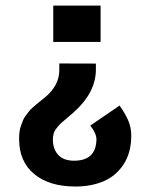

<svg xmlns="http://www.w3.org/2000/svg" viewBox="-20 -515 558 697"><path d="M345.2 -362.8 173.3 -362.8V-494.6L345.2 -494.6ZM253.9 162.1Q158.7 162.1 104 116.7Q49.3 71.3 49.3 -10.7Q49.3 -24.4 50.8 -36.3Q52.2 -48.3 56.4 -59.3Q60.5 -70.3 63.5 -78.3Q66.4 -86.4 74.2 -96.2Q82 -105.9 85.2 -110.8Q88.4 -115.7 99.1 -125Q109.9 -134.3 112.5 -136.7Q115.2 -139.1 127.7 -148.9Q140.1 -158.7 141.6 -160.1Q195.3 -203.6 195.3 -260.7V-284.6L328.1 -284.2V-262.7Q328.1 -178.7 246.6 -106.4Q239.3 -99.6 224.1 -87.1Q209 -74.7 202.4 -68.6Q195.8 -62.5 187.3 -52.2Q178.7 -42 175.3 -31.7Q171.9 -21.5 171.9 -9.3Q171.9 25.9 191.2 47.1Q210.4 68.4 249 68.4Q328.6 68.4 330.1 -8.8Q330.1 -31.2 307.6 -59.1L414.1 -131.8Q434.1 -103.5 445.3 -78.1Q456.5 -52.7 456.5 -22.5Q456.5 38.6 429 81.1Q401.4 123.5 356.4 142.8Q311.5 162.1 253.9 162.1Z"/></svg>

Font: Fantasque Sans Mono
Style: Bold
Weight: 700
Monospace: yes
Designer: Jany Belluz
Version: Version 1.8.0 ; ttfautohint (v1.8.2)